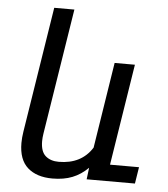

<svg xmlns="http://www.w3.org/2000/svg" viewBox="-54 -798 751 857"><g transform="rotate(5 322.0 -370.0)"><path d="M593.3 -74.2 581.5 0H365.2L371.6 -52.2Q339.8 -20.5 301.5 -5.4Q263.2 9.8 212.4 9.8Q141.6 9.8 101.3 -25.9Q61 -61.5 61 -136.2Q61 -159.7 65.4 -187.5L154.3 -750H244.6L155.3 -186.5Q152.3 -167.5 152.3 -152.3Q152.3 -106 174.8 -86.4Q197.3 -66.9 233.9 -66.9Q335.4 -66.9 383.8 -143.6L444.3 -528.3H535.2L463.4 -74.2Z"/></g></svg>

Font: Mardoto
Style: Italic
Weight: 400
Italic angle: -12°
Designer: Christian Robertson, Vahan Hovhannisyan
Foundry: Google
Version: Version 1.000